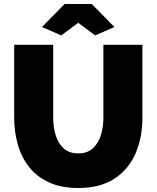

<svg xmlns="http://www.w3.org/2000/svg" viewBox="-20 -934 783 960"><path d="M371 6Q286 6 225 -22Q164 -50 125.5 -99Q87 -148 69 -211.5Q51 -275 51 -345V-710H246V-345Q246 -298 258.5 -257.5Q271 -217 298.5 -192Q326 -167 371 -167Q417 -167 444.5 -192.5Q472 -218 484.5 -258.5Q497 -299 497 -345V-710H692V-345Q692 -246 657.5 -166.5Q623 -87 552 -40.5Q481 6 371 6ZM190 -799 303 -914H439L552 -799L456 -757L371 -820L286 -757Z"/></svg>

Font: Raleway Black
Style: Regular
Weight: 900
Designer: Matt McInerney, Pablo Impallari, Rodrigo Fuenzalida
Foundry: Matt McInerney, Pablo Impallari, Rodrigo Fuenzalida
Version: Version 4.026